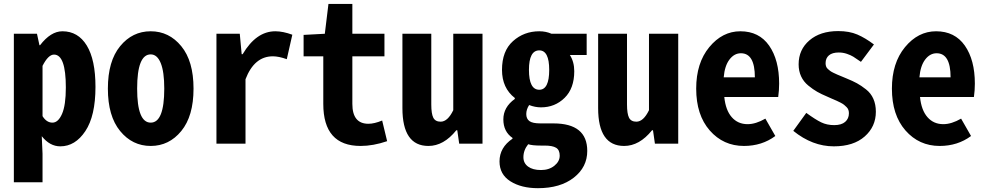

<svg xmlns="http://www.w3.org/2000/svg" viewBox="-20 -734 5040 981"><path d="M50.8 197.3V-561.5H168.9L181.6 -502.9H184.6Q239.3 -574.2 298.8 -574.2Q378.9 -574.2 423.3 -501.5Q467.8 -428.7 467.8 -290Q467.8 -141.6 416 -64Q364.3 13.7 288.1 13.7Q234.4 13.7 193.4 -38.1L197.3 51.8V197.3ZM248 -107.4Q277.3 -107.4 296.9 -151.9Q316.4 -196.3 316.4 -287.1Q316.4 -455.1 255.9 -455.1Q226.6 -455.1 197.3 -397.5V-140.6Q217.8 -107.4 248 -107.4Z M906.2 -64.5Q843.8 11.7 750 11.7Q656.2 11.7 593.8 -64.5Q531.2 -140.6 531.2 -281.2Q531.2 -421.9 593.8 -498Q656.2 -574.2 750 -574.2Q843.8 -574.2 906.2 -498Q968.8 -421.9 968.8 -281.2Q968.8 -140.6 906.2 -64.5ZM819.3 -281.2Q819.3 -367.2 801.3 -411.6Q783.2 -456.1 750 -456.1Q680.7 -456.1 680.7 -281.2Q680.7 -107.4 750 -107.4Q819.3 -107.4 819.3 -281.2Z M1085.9 0V-561.5H1205.1L1214.8 -457H1219.7Q1289.1 -574.2 1386.7 -574.2Q1425.8 -574.2 1473.6 -556.6L1445.3 -431.6Q1404.3 -446.3 1374 -446.3Q1279.3 -446.3 1234.4 -329.1V0Z M1822.3 11.7Q1631.8 11.7 1631.8 -203.1V-446.3H1531.2V-555.7L1639.6 -561.5L1658.2 -713.9H1780.3V-561.5H1944.3V-446.3H1780.3V-203.1Q1780.3 -101.6 1862.3 -101.6Q1892.6 -101.6 1932.6 -118.2L1958 -12.7Q1886.7 11.7 1822.3 11.7Z M2168.9 11.7Q2036.1 11.7 2036.1 -181.6V-561.5H2183.6V-200.2Q2183.6 -153.3 2193.8 -132.8Q2204.1 -112.3 2231.4 -112.3Q2267.6 -112.3 2295.9 -170.9V-561.5H2445.3V0H2326.2L2316.4 -68.4H2311.5Q2247.1 11.7 2168.9 11.7Z M2728.5 227.5Q2643.6 227.5 2587.9 192.4Q2532.2 157.2 2532.2 90.8Q2532.2 19.5 2598.6 -25.4V-29.3Q2551.8 -61.5 2551.8 -124Q2551.8 -186.5 2610.4 -228.5V-233.4Q2544.9 -284.2 2544.9 -377Q2544.9 -473.6 2601.1 -523.9Q2657.2 -574.2 2735.4 -574.2Q2769.5 -574.2 2797.9 -561.5H2977.5V-453.1H2891.6Q2914.1 -418 2914.1 -370.1Q2914.1 -282.2 2864.7 -233.9Q2815.4 -185.5 2744.1 -185.5Q2713.9 -185.5 2683.6 -197.3Q2668.9 -174.8 2668.9 -151.4Q2668.9 -127 2685.1 -115.2Q2701.2 -103.5 2741.2 -103.5H2807.6Q2980.5 -103.5 2980.5 37.1Q2980.5 120.1 2911.6 173.8Q2842.8 227.5 2728.5 227.5ZM2735.4 -275.4Q2786.1 -275.4 2786.1 -377Q2786.1 -476.6 2735.4 -476.6Q2682.6 -476.6 2682.6 -377Q2682.6 -275.4 2735.4 -275.4ZM2744.1 134.8Q2785.2 134.8 2812.5 112.8Q2839.8 90.8 2839.8 61.5Q2839.8 32.2 2821.3 21Q2802.7 9.8 2762.7 9.8H2743.2Q2699.2 9.8 2678.7 2.9Q2654.3 33.2 2654.3 69.3Q2654.3 99.6 2678.2 117.2Q2702.1 134.8 2744.1 134.8Z M3168.9 11.7Q3036.1 11.7 3036.1 -181.6V-561.5H3183.6V-200.2Q3183.6 -153.3 3193.8 -132.8Q3204.1 -112.3 3231.4 -112.3Q3267.6 -112.3 3295.9 -170.9V-561.5H3445.3V0H3326.2L3316.4 -68.4H3311.5Q3247.1 11.7 3168.9 11.7Z M3781.2 11.7Q3675.8 11.7 3606.4 -67.4Q3537.1 -146.5 3537.1 -281.2Q3537.1 -412.1 3604 -493.2Q3670.9 -574.2 3762.7 -574.2Q3858.4 -574.2 3909.7 -501Q3960.9 -427.7 3960.9 -306.6Q3960.9 -272.5 3956.1 -238.3H3680.7Q3687.5 -170.9 3718.8 -135.3Q3750 -99.6 3799.8 -99.6Q3841.8 -99.6 3890.6 -127.9L3941.4 -39.1Q3873 11.7 3781.2 11.7ZM3677.7 -338.9H3836.9Q3836.9 -461.9 3765.6 -461.9Q3731.4 -461.9 3707 -429.7Q3682.6 -397.5 3677.7 -338.9Z M4240.2 13.7Q4130.9 13.7 4033.2 -65.4L4099.6 -157.2Q4146.5 -123 4175.8 -108.9Q4205.1 -94.7 4242.2 -94.7Q4279.3 -94.7 4298.3 -111.3Q4317.4 -127.9 4317.4 -155.3Q4317.4 -164.1 4314.9 -171.9Q4312.5 -179.7 4305.7 -186.5Q4298.8 -193.4 4293 -198.2Q4287.1 -203.1 4274.9 -209.5Q4262.7 -215.8 4254.9 -219.2Q4247.1 -222.7 4231 -229.5Q4214.8 -236.3 4207 -240.2Q4176.8 -252.9 4155.3 -265.1Q4133.8 -277.3 4109.9 -296.9Q4085.9 -316.4 4073.2 -343.8Q4060.5 -371.1 4060.5 -405.3Q4060.5 -480.5 4115.7 -527.8Q4170.9 -575.2 4262.7 -575.2Q4319.3 -575.2 4360.4 -557.6Q4401.4 -540 4445.3 -506.8L4378.9 -418Q4352.5 -436.5 4339.8 -444.3Q4327.1 -452.1 4307.1 -459Q4287.1 -465.8 4265.6 -465.8Q4232.4 -465.8 4215.3 -451.2Q4198.2 -436.5 4198.2 -411.1Q4198.2 -402.3 4200.7 -395Q4203.1 -387.7 4209.5 -381.8Q4215.8 -376 4221.7 -371.6Q4227.5 -367.2 4238.8 -361.8Q4250 -356.4 4257.8 -353Q4265.6 -349.6 4281.2 -343.3Q4296.9 -336.9 4305.7 -333Q4336.9 -320.3 4358.4 -308.6Q4379.9 -296.9 4404.8 -277.3Q4429.7 -257.8 4442.4 -229Q4455.1 -200.2 4455.1 -163.1Q4455.1 -86.9 4397.9 -36.6Q4340.8 13.7 4240.2 13.7Z M4781.2 11.7Q4675.8 11.7 4606.4 -67.4Q4537.1 -146.5 4537.1 -281.2Q4537.1 -412.1 4604 -493.2Q4670.9 -574.2 4762.7 -574.2Q4858.4 -574.2 4909.7 -501Q4960.9 -427.7 4960.9 -306.6Q4960.9 -272.5 4956.1 -238.3H4680.7Q4687.5 -170.9 4718.8 -135.3Q4750 -99.6 4799.8 -99.6Q4841.8 -99.6 4890.6 -127.9L4941.4 -39.1Q4873 11.7 4781.2 11.7ZM4677.7 -338.9H4836.9Q4836.9 -461.9 4765.6 -461.9Q4731.4 -461.9 4707 -429.7Q4682.6 -397.5 4677.7 -338.9Z"/></svg>

Font: GenEi Gothic M Regular
Style: Bold
Weight: 700
Designer: o_tamon (Modified); [Source Han Sans]
Ryoko NISHIZUKA  (kana & ideographs); Paul D. Hunt (Latin, Greek & Cyrillic); Wenl
Version: Version 1.1a;Original Version 1.004